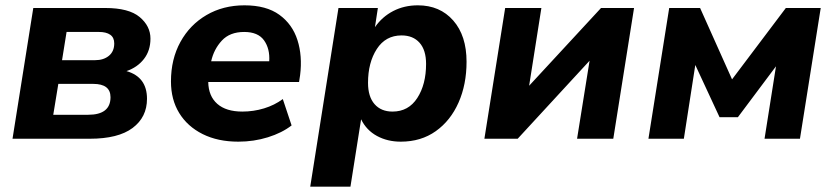

<svg xmlns="http://www.w3.org/2000/svg" viewBox="-20 -521 3128 721"><path d="M27 0 105 -491H375Q464 -491 504.5 -457Q545 -423 545 -376Q545 -331 520.5 -299.5Q496 -268 455 -254Q532 -232 532 -150Q532 -81 478 -40.5Q424 0 317 0ZM213 -295H337Q369 -295 389 -311.5Q409 -328 409 -358Q409 -380 394 -390.5Q379 -401 352 -401H230ZM180 -90H311Q395 -90 395 -156Q395 -206 330 -206H199Z M875 11Q798 11 741 -17.5Q684 -46 653 -96.5Q622 -147 622 -215Q622 -299 657.5 -363.5Q693 -428 755.5 -464.5Q818 -501 898 -501Q980 -501 1029 -465.5Q1078 -430 1097 -370.5Q1116 -311 1107 -239L1103 -213H762Q763 -160 796 -131Q829 -102 890 -102Q932 -102 971.5 -114Q1011 -126 1042 -149L1075 -50Q1039 -22 986 -5.5Q933 11 875 11ZM897 -401Q843 -401 813 -368.5Q783 -336 773 -291H991Q994 -338 971.5 -369.5Q949 -401 897 -401Z M1145 180 1251 -491H1399L1388 -419Q1415 -458 1456.5 -479.5Q1498 -501 1549 -501Q1632 -501 1682 -444Q1732 -387 1732 -289Q1732 -204 1702 -136Q1672 -68 1616.5 -28.5Q1561 11 1485 11Q1435 11 1395.5 -10.5Q1356 -32 1336 -73L1296 180ZM1454 -102Q1514 -102 1547 -153Q1580 -204 1580 -281Q1580 -333 1555.5 -360.5Q1531 -388 1488 -388Q1428 -388 1395 -337Q1362 -286 1362 -210Q1362 -158 1386.5 -130Q1411 -102 1454 -102Z M1799 0 1877 -491H2013L1967 -199L2237 -491H2361L2283 0H2147L2194 -293L1924 0Z M2415 0 2493 -491H2609L2729 -223L2931 -491H3062L2984 0H2851L2894 -272L2751 -81H2682L2591 -277L2548 0Z"/></svg>

Font: Nunito Sans ExtraBold
Style: Italic
Weight: 800
Italic angle: -9°
Designer: Vernon Adams
Foundry: Vernon Adams
Version: Version 3.006; ttfautohint (v1.8.3)